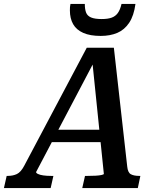

<svg xmlns="http://www.w3.org/2000/svg" viewBox="-75 -958 805 978"><path d="M190 -297H457L454 -234H166ZM394 -657 410 -654 109 -82Q108 -77 118 -72Q128 -67 145.5 -64.5Q163 -62 185 -62H197L183 0H-55L-41 -62H-36Q-9 -62 11 -71.5Q31 -81 48 -113L367 -715H505L573 -110Q576 -79 591.5 -70.5Q607 -62 635 -62H640L627 0H344L358 -62H371Q393 -62 411.5 -63Q430 -64 441.5 -66.5Q453 -69 454 -72ZM438 -775Q486 -775 522.5 -790.5Q559 -806 583 -842Q607 -878 615 -938H544Q537 -908 525 -891.5Q513 -875 493.5 -868Q474 -861 443 -861Q408 -861 389 -869Q370 -877 363.5 -894Q357 -911 357 -938H284Q282 -930 281.5 -922.5Q281 -915 281 -905Q281 -864 297.5 -835Q314 -806 349 -790.5Q384 -775 438 -775Z"/></svg>

Font: Roboto Serif Medium
Style: Italic
Weight: 500
Italic angle: -10°
Designer: Greg Gazdowicz
Foundry: Commercial Type
Version: Version 1.008